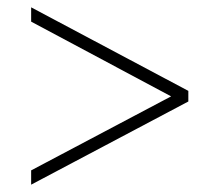

<svg xmlns="http://www.w3.org/2000/svg" viewBox="-20 -620 599 524"><path d="M65 -116 494 -343V-372L65 -600V-561L447 -357L65 -155Z"/></svg>

Font: Noto Serif Myanmar ExtraLight
Style: Regular
Weight: 200
Designer: Ben Mitchell and the Monotype Design Team
Foundry: Monotype Imaging Inc.
Version: Version 2.106